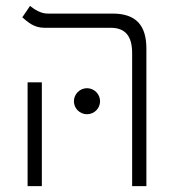

<svg xmlns="http://www.w3.org/2000/svg" viewBox="-20 -632 626 652"><path d="M428.7 0H477.1V-467.3C477.1 -546.4 441.4 -585.9 362.3 -585.9H141.6C117.2 -585.9 96.7 -600.6 82 -611.8L55.7 -573.2C73.7 -558.1 93.8 -537.6 131.3 -537.6H356C404.8 -537.6 428.7 -510.3 428.7 -451.7ZM73.7 0H122.1V-352.5H73.7ZM275.4 -244.1C299.8 -244.1 319.8 -263.7 319.8 -288.1C319.8 -312.5 299.8 -332.5 275.4 -332.5C251 -332.5 231 -312.5 231 -288.1C231 -263.7 251 -244.1 275.4 -244.1Z"/></svg>

Font: Cascadia Mono PL ExtraLight
Style: Regular
Weight: 200
Monospace: yes
Designer: Aaron Bell
Foundry: Saja Typeworks
Version: Version 2404.023